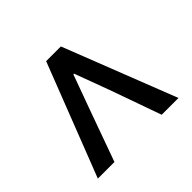

<svg xmlns="http://www.w3.org/2000/svg" viewBox="-111 -770 793 793"><g transform="rotate(45 285.0 -373.5)"><path d="M532 -138V-235L307 -316L156 -371V-375L307 -431L532 -511V-609L38 -416V-330Z"/></g></svg>

Font: Source Han Sans KR Medium
Style: Regular
Weight: 500
Designer: Ryoko NISHIZUKA (kana & ideographs); Paul D. Hunt (Latin, Greek & Cyrillic); Wenlong ZHANG (bopomofo); Sandoll Communica
Foundry: Adobe Systems Incorporated
Version: Version 1.001;PS 1.001;hotconv 1.0.78;makeotf.lib2.5.61930